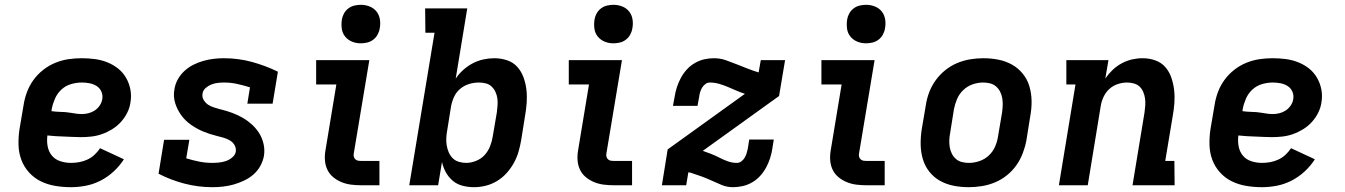

<svg xmlns="http://www.w3.org/2000/svg" viewBox="-20 -770 5590 798"><path d="M275 8Q241 8 209 2.5Q177 -3 149.5 -16.5Q122 -30 101 -53Q80 -76 69 -105Q58 -134 57 -167Q56 -200 61 -233L78 -333Q82 -360 92 -387Q102 -414 119 -437.5Q136 -461 159.5 -479.5Q183 -498 210 -509Q237 -520 264.5 -524Q292 -528 319 -528Q347 -528 374 -524.5Q401 -521 426 -511Q451 -501 471 -485Q491 -469 504 -446.5Q517 -424 522 -397.5Q527 -371 522 -343Q519 -322 508.5 -301Q498 -280 482 -262.5Q466 -245 445.5 -232.5Q425 -220 403.5 -212.5Q382 -205 360 -202.5Q338 -200 316 -200Q299 -200 281.5 -201Q264 -202 246.5 -202.5Q229 -203 212 -204Q195 -205 177 -207Q174 -184 178 -162Q182 -140 195.5 -123.5Q209 -107 230.5 -100Q252 -93 275 -93Q292 -93 309 -96Q326 -99 342.5 -106.5Q359 -114 372.5 -126.5Q386 -139 396 -154L495 -108Q477 -80 452 -57Q427 -34 397.5 -19Q368 -4 336.5 2Q305 8 275 8ZM321 -296Q334 -296 348 -299.5Q362 -303 374 -311Q386 -319 394.5 -331.5Q403 -344 405 -358Q408 -374 401.5 -389Q395 -404 381.5 -412.5Q368 -421 352 -424Q336 -427 320 -427Q298 -427 275.5 -420.5Q253 -414 235.5 -398Q218 -382 208.5 -360Q199 -338 195 -317L194 -308Q203 -307 212 -306Q221 -305 230 -305Q241 -305 252.5 -304Q264 -303 275 -301Q286 -299 297.5 -297.5Q309 -296 321 -296Z M863 8Q803 8 746 -7Q689 -22 639 -48L662 -189H767L754 -112Q780 -104 807 -98.5Q834 -93 862 -93Q876 -93 890.5 -94.5Q905 -96 918.5 -100.5Q932 -105 944.5 -115Q957 -125 960 -139Q962 -155 954.5 -167.5Q947 -180 934.5 -187Q922 -194 908 -198Q894 -202 879.5 -205.5Q865 -209 851.5 -213.5Q838 -218 824.5 -223.5Q811 -229 798.5 -236Q786 -243 774.5 -251Q763 -259 753 -268.5Q743 -278 734.5 -289.5Q726 -301 719.5 -313.5Q713 -326 708.5 -340Q704 -354 703 -369Q702 -384 705 -399Q708 -420 719 -440Q730 -460 747 -475.5Q764 -491 784 -501Q804 -511 825.5 -517Q847 -523 868 -525.5Q889 -528 910 -528Q971 -528 1027.5 -512.5Q1084 -497 1135 -472L1113 -339H1008L1019 -407Q993 -415 966.5 -421Q940 -427 911 -427Q898 -427 885 -425.5Q872 -424 859 -419Q846 -414 835 -404.5Q824 -395 822 -382Q819 -367 826.5 -354.5Q834 -342 845.5 -334.5Q857 -327 871 -323Q885 -319 898 -315H899Q923 -309 946 -300.5Q969 -292 989.5 -280Q1010 -268 1027.5 -252Q1045 -236 1057.5 -216Q1070 -196 1075.5 -171.5Q1081 -147 1077 -122Q1073 -100 1061.5 -79.5Q1050 -59 1032.5 -44Q1015 -29 993.5 -19Q972 -9 950.5 -3Q929 3 907 5.5Q885 8 863 8Z M1482 0Q1461 0 1440 -2.5Q1419 -5 1399.5 -13Q1380 -21 1364.5 -34Q1349 -47 1340.5 -65Q1332 -83 1330.5 -104Q1329 -125 1333 -147L1378 -419H1294V-520H1515L1450 -130Q1449 -124 1451 -117.5Q1453 -111 1458 -107Q1463 -103 1469 -102Q1475 -101 1482 -101H1557V0ZM1479 -590Q1460 -590 1443 -597Q1426 -604 1414.5 -618Q1403 -632 1400.5 -651Q1398 -670 1401 -689Q1403 -702 1410 -714.5Q1417 -727 1428.5 -735.5Q1440 -744 1453.5 -747Q1467 -750 1480 -750Q1499 -750 1516.5 -743Q1534 -736 1545 -722Q1556 -708 1559 -689Q1562 -670 1558 -651Q1556 -638 1549 -625.5Q1542 -613 1530.5 -604.5Q1519 -596 1505.5 -593Q1492 -590 1479 -590Z M1950 8Q1926 8 1902.5 2Q1879 -4 1861.5 -19Q1844 -34 1833 -54Q1822 -74 1817 -97L1801 0H1681L1786 -634H1748L1747 -735H1922L1874 -443Q1887 -463 1905.5 -479.5Q1924 -496 1945 -507Q1966 -518 1989 -523Q2012 -528 2034 -528Q2062 -528 2087.5 -519.5Q2113 -511 2130 -492Q2147 -473 2156 -448Q2165 -423 2168 -396.5Q2171 -370 2169 -342.5Q2167 -315 2162 -287L2146 -187Q2142 -163 2135 -139Q2128 -115 2115.5 -92.5Q2103 -70 2085.5 -50.5Q2068 -31 2045.5 -17.5Q2023 -4 1998.5 2Q1974 8 1950 8ZM1918 -93Q1938 -93 1959 -101.5Q1980 -110 1994.5 -126Q2009 -142 2017 -162.5Q2025 -183 2028 -203L2045 -303Q2047 -318 2048 -333Q2049 -348 2047 -362Q2045 -376 2039 -388.5Q2033 -401 2023 -410.5Q2013 -420 1999 -423.5Q1985 -427 1970 -427Q1950 -427 1930 -421Q1910 -415 1893.5 -401.5Q1877 -388 1868 -369Q1859 -350 1855 -330L1839 -230Q1836 -214 1835 -198Q1834 -182 1836.5 -166.5Q1839 -151 1845 -137Q1851 -123 1861.5 -112.5Q1872 -102 1887 -97.5Q1902 -93 1918 -93Z M2532 0Q2511 0 2490 -2.5Q2469 -5 2449.5 -13Q2430 -21 2414.5 -34Q2399 -47 2390.5 -65Q2382 -83 2380.5 -104Q2379 -125 2383 -147L2428 -419H2344V-520H2565L2500 -130Q2499 -124 2501 -117.5Q2503 -111 2508 -107Q2513 -103 2519 -102Q2525 -101 2532 -101H2607V0ZM2529 -590Q2510 -590 2493 -597Q2476 -604 2464.5 -618Q2453 -632 2450.5 -651Q2448 -670 2451 -689Q2453 -702 2460 -714.5Q2467 -727 2478.5 -735.5Q2490 -744 2503.5 -747Q2517 -750 2530 -750Q2549 -750 2566.5 -743Q2584 -736 2595 -722Q2606 -708 2609 -689Q2612 -670 2608 -651Q2606 -638 2599 -625.5Q2592 -613 2580.5 -604.5Q2569 -596 2555.5 -593Q2542 -590 2529 -590Z M3026 8Q3002 8 2980 -1Q2958 -10 2937.5 -19.5Q2917 -29 2895 -37Q2873 -45 2851 -52L2841 -54L2832 0H2731L2755 -149L3076 -380Q3058 -386 3040.5 -393.5Q3023 -401 3005.5 -408.5Q2988 -416 2969 -421.5Q2950 -427 2930 -427Q2920 -427 2911.5 -420.5Q2903 -414 2898 -405.5Q2893 -397 2890 -387.5Q2887 -378 2886 -368L2879 -330H2777L2784 -368Q2787 -388 2793.5 -408Q2800 -428 2810 -446.5Q2820 -465 2834.5 -481Q2849 -497 2868 -508Q2887 -519 2907 -523.5Q2927 -528 2947 -528Q2973 -528 2996 -520Q3019 -512 3041.5 -503Q3064 -494 3087 -485Q3110 -476 3133 -469L3142 -520H3243L3218 -371L2901 -143Q2919 -137 2936.5 -130Q2954 -123 2970.5 -114.5Q2987 -106 3005 -99.5Q3023 -93 3043 -93Q3053 -93 3061.5 -99.5Q3070 -106 3075 -114.5Q3080 -123 3083 -132.5Q3086 -142 3088 -152L3094 -190H3196L3190 -152Q3187 -132 3180.5 -112Q3174 -92 3164 -73.5Q3154 -55 3139.5 -39Q3125 -23 3106 -12Q3087 -1 3066.5 3.5Q3046 8 3026 8Z M3582 0Q3561 0 3540 -2.5Q3519 -5 3499.5 -13Q3480 -21 3464.5 -34Q3449 -47 3440.5 -65Q3432 -83 3430.5 -104Q3429 -125 3433 -147L3478 -419H3394V-520H3615L3550 -130Q3549 -124 3551 -117.5Q3553 -111 3558 -107Q3563 -103 3569 -102Q3575 -101 3582 -101H3657V0ZM3579 -590Q3560 -590 3543 -597Q3526 -604 3514.5 -618Q3503 -632 3500.5 -651Q3498 -670 3501 -689Q3503 -702 3510 -714.5Q3517 -727 3528.5 -735.5Q3540 -744 3553.5 -747Q3567 -750 3580 -750Q3599 -750 3616.5 -743Q3634 -736 3645 -722Q3656 -708 3659 -689Q3662 -670 3658 -651Q3656 -638 3649 -625.5Q3642 -613 3630.5 -604.5Q3619 -596 3605.5 -593Q3592 -590 3579 -590Z M4006 8Q3974 8 3943.5 2Q3913 -4 3887 -18.5Q3861 -33 3842.5 -56.5Q3824 -80 3815.5 -109Q3807 -138 3806.5 -169.5Q3806 -201 3811 -233L3828 -333Q3832 -360 3842 -386.5Q3852 -413 3869 -436.5Q3886 -460 3909 -478.5Q3932 -497 3958.5 -508Q3985 -519 4012.5 -523.5Q4040 -528 4067 -528Q4099 -528 4129.5 -522Q4160 -516 4186 -501.5Q4212 -487 4231 -463.5Q4250 -440 4258.5 -411Q4267 -382 4267.5 -350.5Q4268 -319 4262 -287L4246 -187Q4241 -160 4231 -133.5Q4221 -107 4204.5 -83.5Q4188 -60 4165 -41.5Q4142 -23 4115.5 -12Q4089 -1 4061 3.5Q4033 8 4006 8ZM4007 -93Q4029 -93 4051 -100.5Q4073 -108 4090 -124Q4107 -140 4116 -161Q4125 -182 4128 -203L4145 -303Q4147 -318 4147.5 -333Q4148 -348 4145.5 -362.5Q4143 -377 4136.5 -389.5Q4130 -402 4119.5 -411Q4109 -420 4095 -423.5Q4081 -427 4066 -427Q4044 -427 4022.5 -419.5Q4001 -412 3984 -396Q3967 -380 3958 -359Q3949 -338 3945 -317L3929 -217Q3926 -202 3925.5 -187Q3925 -172 3927.5 -157.5Q3930 -143 3936.5 -130.5Q3943 -118 3953.5 -109Q3964 -100 3978 -96.5Q3992 -93 4007 -93Z M4381 0 4450 -419H4412V-520H4587L4574 -444Q4588 -464 4605 -480Q4622 -496 4642.5 -507Q4663 -518 4685 -523Q4707 -528 4729 -528Q4757 -528 4782 -519Q4807 -510 4823.5 -491Q4840 -472 4848.5 -447Q4857 -422 4860 -395.5Q4863 -369 4861 -341.5Q4859 -314 4854 -287L4823 -101H4861L4862 0H4687L4737 -303Q4739 -318 4740 -332.5Q4741 -347 4739 -361Q4737 -375 4731.5 -388Q4726 -401 4716.5 -410Q4707 -419 4693 -423Q4679 -427 4665 -427Q4645 -427 4625.5 -420.5Q4606 -414 4591 -400.5Q4576 -387 4567 -368Q4558 -349 4555 -330L4501 0Z M5225 8Q5191 8 5159 2.5Q5127 -3 5099.5 -16.5Q5072 -30 5051 -53Q5030 -76 5019 -105Q5008 -134 5007 -167Q5006 -200 5011 -233L5028 -333Q5032 -360 5042 -387Q5052 -414 5069 -437.5Q5086 -461 5109.5 -479.5Q5133 -498 5160 -509Q5187 -520 5214.5 -524Q5242 -528 5269 -528Q5297 -528 5324 -524.5Q5351 -521 5376 -511Q5401 -501 5421 -485Q5441 -469 5454 -446.5Q5467 -424 5472 -397.5Q5477 -371 5472 -343Q5469 -322 5458.5 -301Q5448 -280 5432 -262.5Q5416 -245 5395.5 -232.5Q5375 -220 5353.5 -212.5Q5332 -205 5310 -202.5Q5288 -200 5266 -200Q5249 -200 5231.5 -201Q5214 -202 5196.5 -202.5Q5179 -203 5162 -204Q5145 -205 5127 -207Q5124 -184 5128 -162Q5132 -140 5145.5 -123.5Q5159 -107 5180.5 -100Q5202 -93 5225 -93Q5242 -93 5259 -96Q5276 -99 5292.5 -106.5Q5309 -114 5322.5 -126.5Q5336 -139 5346 -154L5445 -108Q5427 -80 5402 -57Q5377 -34 5347.5 -19Q5318 -4 5286.5 2Q5255 8 5225 8ZM5271 -296Q5284 -296 5298 -299.5Q5312 -303 5324 -311Q5336 -319 5344.5 -331.5Q5353 -344 5355 -358Q5358 -374 5351.5 -389Q5345 -404 5331.5 -412.5Q5318 -421 5302 -424Q5286 -427 5270 -427Q5248 -427 5225.5 -420.5Q5203 -414 5185.5 -398Q5168 -382 5158.5 -360Q5149 -338 5145 -317L5144 -308Q5153 -307 5162 -306Q5171 -305 5180 -305Q5191 -305 5202.5 -304Q5214 -303 5225 -301Q5236 -299 5247.5 -297.5Q5259 -296 5271 -296Z"/></svg>

Font: Iosevka Etoile
Style: Bold Italic
Weight: 700
Italic angle: -9°
Designer: Belleve Invis
Foundry: Belleve Invis
Version: Version 28.1.0; ttfautohint (v1.8.4)